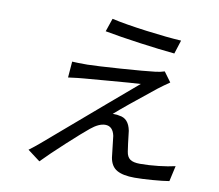

<svg xmlns="http://www.w3.org/2000/svg" viewBox="-84 -851 1124 985"><g transform="rotate(10 478.0 -358.5)"><path d="M424.4 -751.1Q495.7 -735.1 607.6 -720.5Q719.5 -706 790.1 -702.1L767.4 -631Q692.1 -638.1 586.1 -652.7Q480.1 -667.3 400.9 -682.2ZM772.7 -480.8Q738.6 -457.4 713.4 -437.9Q560.7 -316.4 509.9 -271H517.8Q535.5 -271 544.4 -268.1Q594.1 -262.8 606.2 -199.9Q615.1 -121.4 619.7 -94.1Q623.6 -66.8 640.1 -54.9Q656.6 -43 692.1 -43Q737.9 -43 788.4 -48.7Q838.8 -54.3 874.3 -62.9L856.2 18.1Q825.3 23.4 769.9 27.7Q714.5 32 676.8 32Q616.8 32 584.9 14Q552.9 -3.9 545.1 -49Q544 -55.8 532.3 -160.2Q522 -209.2 482.6 -209.2Q449.6 -209.2 408 -175.1Q371.8 -145.6 299 -78.8Q226.2 -12.1 181.5 34.1L116.5 -14.9Q145.2 -36.2 170.5 -57.9Q176.1 -62.9 275.9 -148.4Q375.7 -234 476 -320Q576.3 -405.9 625 -447.1Q581.7 -445 464.8 -435.2Q348 -425.4 329.2 -424Q308.9 -422.6 251.8 -415.1L258.5 -498.9Q280.9 -497.2 338.4 -497.2Q382.5 -497.9 509.6 -506.7Q636.7 -515.6 688.6 -522Q714.8 -525.2 735.1 -532Z"/></g></svg>

Font: Karasuma Gothic
Style: Italic
Weight: 400
Italic angle: -9.39999°
Designer: Rasmus Andersson / Ryoko Nishizuka
Foundry: Genbu
Version: Version 1.00